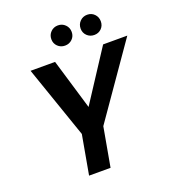

<svg xmlns="http://www.w3.org/2000/svg" viewBox="-158 -1015 1017 1134"><g transform="rotate(-20 350.5 -448.5)"><path d="M206 0 250 -246 93 -700H247L348 -362L330 -364L549 -700H701L385 -246L341 0ZM336 -770Q309 -770 290.5 -788Q272 -806 272 -833Q272 -860 290.5 -878.5Q309 -897 336 -897Q363 -897 381.5 -878.5Q400 -860 400 -833Q400 -806 381.5 -788Q363 -770 336 -770ZM520 -770Q493 -770 474.5 -788Q456 -806 456 -833Q456 -860 474.5 -878.5Q493 -897 520 -897Q547 -897 565 -878.5Q583 -860 583 -833Q583 -806 565 -788Q547 -770 520 -770Z"/></g></svg>

Font: DM Sans 18pt
Style: Bold Italic
Weight: 700
Italic angle: -10°
Designer: Colophon Foundry, Jonny Pinhorn
Foundry: Colophon Foundry
Version: Version 4.004;gftools[0.9.30]